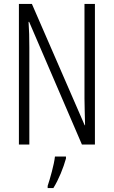

<svg xmlns="http://www.w3.org/2000/svg" viewBox="-20 -734 577 975"><path d="M462 0V-714H409V-234C409 -200 411 -150 412 -98H410L142 -714H76V0H129V-493C129 -542 128 -582 125 -623H128L396 0ZM315 71V61H259C255 101 234 174 222 210V221H251C278 178 302 118 315 71Z"/></svg>

Font: Noto Sans Khmer UI ExtraCondensed Light
Style: Regular
Weight: 300
Width: 2
Designer: Danh Hong and the Monotype Design Team
Foundry: Monotype Imaging Inc.
Version: Version 2.002